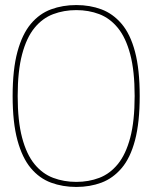

<svg xmlns="http://www.w3.org/2000/svg" viewBox="-20 -730 604 760"><path d="M30 -350Q30 -455 49 -525Q68 -595 102 -635.5Q136 -676 182 -693Q228 -710 282 -710Q336 -710 381.5 -693Q427 -676 461.5 -635.5Q496 -595 514.5 -525Q533 -455 533 -350Q533 -245 514.5 -175Q496 -105 461.5 -64.5Q427 -24 381.5 -7Q336 10 282 10Q228 10 182 -7Q136 -24 102 -64.5Q68 -105 49 -175Q30 -245 30 -350ZM50 -350Q50 -251 67.5 -185Q85 -119 116.5 -80.5Q148 -42 190.5 -26Q233 -10 282 -10Q331 -10 373 -26Q415 -42 446.5 -80.5Q478 -119 495.5 -185Q513 -251 513 -350Q513 -449 495.5 -515Q478 -581 446.5 -619.5Q415 -658 373 -674Q331 -690 282 -690Q233 -690 190.5 -674Q148 -658 116.5 -619.5Q85 -581 67.5 -515Q50 -449 50 -350Z"/></svg>

Font: Georama Thin
Style: Regular
Weight: 100
Designer: Jean-Baptiste Levee
Foundry: Production Type
Version: Version 1.000